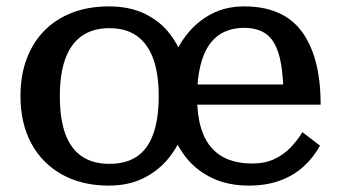

<svg xmlns="http://www.w3.org/2000/svg" viewBox="-20 -568 1062 600"><path d="M596 -264Q596 -209 608 -169Q620 -129 642.5 -104.5Q665 -80 696.5 -68.5Q728 -57 767 -57Q808 -57 837.5 -71Q867 -85 888.5 -107.5Q910 -130 925 -155L980 -113Q960 -76 928.5 -47.5Q897 -19 854.5 -3.5Q812 12 758 12Q694 12 645.5 -10.5Q597 -33 565 -71.5Q533 -110 516 -160Q499 -210 499 -265Q499 -319 515.5 -369.5Q532 -420 564 -460.5Q596 -501 641 -524.5Q686 -548 743 -548Q803 -548 847.5 -529Q892 -510 921.5 -471.5Q951 -433 966.5 -375.5Q982 -318 982 -241H552V-304H891L866 -280Q864 -356 851 -399.5Q838 -443 811.5 -462Q785 -481 742 -481Q709 -481 681.5 -468.5Q654 -456 635 -429.5Q616 -403 606 -362Q596 -321 596 -264ZM572 -268Q572 -215 556 -165Q540 -115 508 -75Q476 -35 429 -11.5Q382 12 320 12Q236 12 174 -22.5Q112 -57 78 -119.5Q44 -182 44 -268Q44 -333 63.5 -384.5Q83 -436 119 -472.5Q155 -509 206 -528.5Q257 -548 320 -548Q385 -548 432.5 -525Q480 -502 510.5 -462.5Q541 -423 556.5 -373Q572 -323 572 -268ZM167 -268Q167 -197 184 -150Q201 -103 235.5 -79.5Q270 -56 322 -56Q374 -56 408 -79Q442 -102 459 -149.5Q476 -197 476 -268Q476 -337 459 -384Q442 -431 408 -455.5Q374 -480 322 -480Q270 -480 235.5 -455.5Q201 -431 184 -384Q167 -337 167 -268Z"/></svg>

Font: Roboto Serif Medium
Style: Regular
Weight: 500
Designer: Greg Gazdowicz
Foundry: Commercial Type
Version: Version 1.008